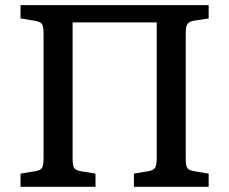

<svg xmlns="http://www.w3.org/2000/svg" viewBox="-20 -720 883 740"><path d="M59.1 0V-50.8L115.2 -60.1Q136.7 -63.5 142.3 -73.7Q147.9 -84 147.9 -110.8V-590.8Q147.9 -617.7 141.8 -627.2Q135.7 -636.7 112.8 -640.1L59.1 -648.9V-700.2H784.2V-648.9L727.1 -640.1Q707.5 -636.7 701.7 -626Q695.8 -615.2 695.8 -590.8V-106.9Q695.8 -82.5 701.7 -73Q707.5 -63.5 729 -60.1L784.2 -50.8V0H496.1V-50.8L550.8 -60.1Q572.3 -63.5 578.1 -74Q584 -84.5 584 -110.8V-633.8H259.8V-106.9Q259.8 -82.5 265.6 -73Q271.5 -63.5 292 -60.1L348.1 -50.8V0Z"/></svg>

Font: Literata Book Medium
Style: Regular
Weight: 500
Designer: Latin by Veronika Burian and Jose Scaglione. Greek by Irene Vlachou. Cyrillic by Vera Evstafieva
Foundry: TypeTogether
Version: Version 2.003;PS 002.003;hotconv 1.0.88;makeotf.lib2.5.64775